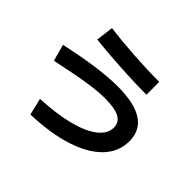

<svg xmlns="http://www.w3.org/2000/svg" viewBox="-171 -996 1281 1281"><g transform="rotate(45 469.0 -355.5)"><path d="M703.1 -291Q703.1 -340.3 659.7 -364Q616.2 -387.7 525.4 -387.7Q456.1 -387.7 360.6 -373Q265.1 -358.4 104.5 -323.2L72.3 -441.4Q355 -503.9 528.3 -503.9Q840.8 -503.9 840.8 -299.8Q840.8 -200.2 769.3 -125.5Q697.8 -50.8 564 -7.8Q430.2 35.2 247.1 41L218.8 -78.1Q367.7 -85 477.1 -113Q586.4 -141.1 644.8 -187Q703.1 -232.9 703.1 -291ZM209 -627.9 224.6 -752Q328.1 -737.8 459 -729.2Q589.8 -720.7 701.2 -720.7V-599.6Q601.1 -599.6 468 -607.2Q335 -614.7 209 -627.9Z"/></g></svg>

Font: Pretendard
Style: Bold
Weight: 700
Designer: Base glyphs from Inter by Rasmus Andersson; Hangeul glyphs from Noto Sans CJK(Source Han Sans) by Jang Soo-young and Kan
Foundry: Kil Hyung-jin
Version: Version 1.309